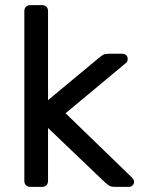

<svg xmlns="http://www.w3.org/2000/svg" viewBox="-20 -730 556 750"><path d="M98 0Q87.8 0 81.4 -6.4Q75.1 -12.7 75.1 -22.9V-687.1Q75.1 -697.3 81.4 -703.6Q87.8 -710 98 -710H144.6Q154.8 -710 161.2 -703.6Q167.6 -697.3 167.6 -687.1V-338.7L365.3 -503Q377 -512.7 383.6 -516.3Q390.2 -520 404.8 -520H458.1Q467.3 -520 473.1 -514.2Q478.9 -508.4 478.9 -499.3Q478.9 -495.3 476.6 -489.9Q474.2 -484.6 467.4 -480.2L236.1 -287.6L492.4 -39.4Q503.7 -28.6 503.7 -20.7Q503.7 -11.6 497.9 -5.8Q492.1 0 482.9 0H430.6Q415.6 0 409 -3.4Q402.4 -6.9 390.6 -17L167.6 -230.1V-22.9Q167.6 -12.7 161.2 -6.4Q154.8 0 144.6 0Z"/></svg>

Font: Rubik Light
Style: Regular
Weight: 300
Designer: Hubert and Fischer
Foundry: Hubert and Fischer
Version: Version 2.300;gftools[0.9.30]